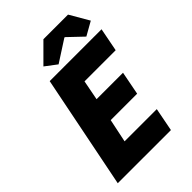

<svg xmlns="http://www.w3.org/2000/svg" viewBox="-242 -935 1037 1037"><g transform="rotate(-45 276.0 -417.0)"><path d="M26 0H432L458 -134H212L240 -268H442L468 -402H266L288 -516H526L552 -650H156ZM254 -680 378 -760H382L466 -680L544 -724L480 -834H292L188 -730Z"/></g></svg>

Font: Source Sans Pro Black
Style: Italic
Weight: 900
Italic angle: -11°
Designer: Paul D. Hunt
Foundry: Adobe Systems Incorporated
Version: Version 3.006;hotconv 1.0.111;makeotfexe 2.5.65597